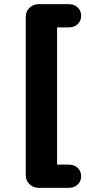

<svg xmlns="http://www.w3.org/2000/svg" viewBox="-20 -725 417 925"><path d="M311 180H167Q140 180 122 162.5Q104 145 104 118V-643Q104 -670 122 -687.5Q140 -705 167 -705H311Q338 -705 354.5 -689Q371 -673 371 -649Q371 -625 354.5 -609Q338 -593 311 -593H255V68H311Q338 68 354.5 84Q371 100 371 124Q371 148 354.5 164Q338 180 311 180Z"/></svg>

Font: Nunito ExtraBold
Style: Regular
Weight: 800
Designer: Vernon Adams
Foundry: Vernon Adams
Version: Version 3.602